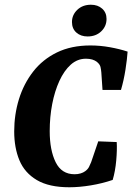

<svg xmlns="http://www.w3.org/2000/svg" viewBox="-20 -778 565 811"><path d="M273 13Q187 13 135.5 -17.5Q84 -48 62 -101Q40 -154 40 -223Q40 -294 60 -359Q80 -424 120 -475.5Q160 -527 220.5 -556.5Q281 -586 362 -586Q403 -586 444.5 -578.5Q486 -571 519 -560Q517 -529 510 -484Q503 -439 491 -398H413L408 -472Q407 -484 404.5 -495Q402 -506 390 -516Q373 -530 343 -530Q307 -530 279 -505Q251 -480 231 -436.5Q211 -393 200.5 -338.5Q190 -284 190 -224Q190 -144 215 -93Q240 -42 295 -42Q309 -42 320.5 -45.5Q332 -49 340 -55Q351 -63 356 -73Q361 -83 365 -93L395 -181L473 -178Q475 -146 471 -100.5Q467 -55 456 -18Q412 -3 363.5 5Q315 13 273 13ZM350 -624Q321 -624 302.5 -640.5Q284 -657 284 -685Q284 -715 306.5 -736.5Q329 -758 364 -758Q393 -758 411.5 -741.5Q430 -725 430 -698Q430 -667 407.5 -645.5Q385 -624 350 -624Z"/></svg>

Font: Yrsa
Style: Bold Italic
Weight: 700
Italic angle: -7.10001°
Version: Version 2.004